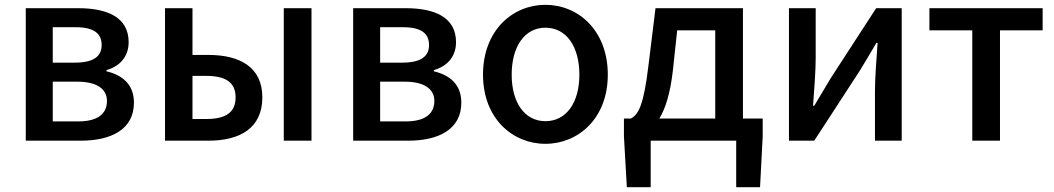

<svg xmlns="http://www.w3.org/2000/svg" viewBox="-20 -584 4377 797"><path d="M87 0H315C442 0 536 -47 536 -158C536 -235 486 -273 422 -288V-293C481 -310 514 -352 514 -409C514 -512 426 -550 305 -550H87ZM199 -324V-471H295C371 -471 402 -444 402 -397C402 -352 371 -324 291 -324ZM199 -80V-245H301C383 -245 424 -214 424 -165C424 -112 386 -80 305 -80Z M665 0H845C976 0 1069 -52 1069 -180C1069 -305 976 -356 845 -356H779V-550H665ZM779 -90V-269H836C918 -269 958 -241 958 -180C958 -118 918 -90 836 -90ZM1158 0H1273V-550H1158Z M1446 0H1674C1801 0 1895 -47 1895 -158C1895 -235 1845 -273 1781 -288V-293C1840 -310 1873 -352 1873 -409C1873 -512 1785 -550 1664 -550H1446ZM1558 -324V-471H1654C1730 -471 1761 -444 1761 -397C1761 -352 1730 -324 1650 -324ZM1558 -80V-245H1660C1742 -245 1783 -214 1783 -165C1783 -112 1745 -80 1664 -80Z M2244 13C2380 13 2503 -92 2503 -274C2503 -458 2380 -564 2244 -564C2108 -564 1985 -458 1985 -274C1985 -92 2108 13 2244 13ZM2244 -81C2158 -81 2104 -158 2104 -274C2104 -391 2158 -469 2244 -469C2331 -469 2385 -391 2385 -274C2385 -158 2331 -81 2244 -81Z M2717 -92C2742 -133 2762 -195 2773 -290L2791 -458H2949V-92ZM3064 -92V-550H2701L2672 -314C2652 -144 2629 -108 2599 -92H2570V-18L2582 193H2681V0H3036V193H3135L3146 -18V-92Z M3255 0H3360L3548 -289C3568 -321 3598 -372 3618 -406H3623C3618 -335 3612 -262 3612 -205V0H3723V-550H3617L3430 -262C3411 -229 3379 -178 3360 -145H3355C3360 -215 3366 -288 3366 -345V-550H3255Z M4016 0H4131V-458H4308V-550H3838V-458H4016Z"/></svg>

Font: Noto Sans T Chinese Medium
Style: Regular
Weight: 500
Designer: Ryoko NISHIZUKA (kana & ideographs); Paul D. Hunt (Latin, Greek & Cyrillic); Wenlong ZHANG (bopomofo); Sandoll Communica
Foundry: Adobe Systems Incorporated
Version: Version 1.000;PS 1;hotconv 1.0.78;makeotf.lib2.5.61930